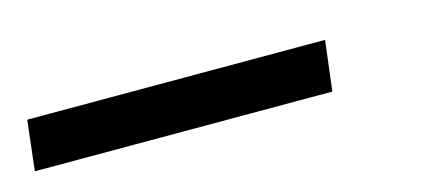

<svg xmlns="http://www.w3.org/2000/svg" viewBox="-39 -1 507 226"><g transform="rotate(-15 215.0 112.5)"><path d="M356.5 81.5 349 142.5H-13.5L-6.5 81.5Z"/></g></svg>

Font: Lato Medium
Style: Italic
Weight: 500
Italic angle: -7°
Designer: Lukasz Dziedzic
Foundry: tyPoland Lukasz Dziedzic
Version: Version 2.006; 2014-01-15